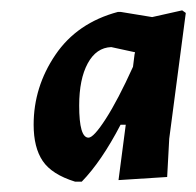

<svg xmlns="http://www.w3.org/2000/svg" viewBox="-20 -670 379 371"><path d="M213 -429Q176 -358 138 -319H125Q80 -333 62.5 -359Q45 -385 45 -429Q45 -502 87 -564Q129 -626 208 -647H213L274 -637L332 -650L339 -645L307 -402L303 -328L209 -322L223 -429ZM133 -466Q133 -404 151 -404Q161 -404 184.5 -440.5Q208 -477 237 -541L240 -565L241 -569L195 -579Q166 -578 149.5 -547.5Q133 -517 133 -466Z"/></svg>

Font: Alegreya Sans ExtraBold
Style: Italic
Weight: 800
Italic angle: -7°
Designer: Juan Pablo del Peral
Foundry: Huerta Tipografica
Version: Version 2.007